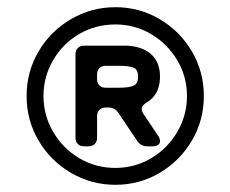

<svg xmlns="http://www.w3.org/2000/svg" viewBox="-20 -775 641 534"><path d="M547 -508Q547 -441 514 -384.5Q481 -328 424.5 -294.5Q368 -261 301 -261Q234 -261 177 -294.5Q120 -328 87 -384.5Q54 -441 54 -508Q54 -575 87 -631.5Q120 -688 177 -721.5Q234 -755 301 -755Q368 -755 424.5 -721.5Q481 -688 514 -631.5Q547 -575 547 -508ZM500 -508Q500 -562 473 -607.5Q446 -653 400.5 -680Q355 -707 301 -707Q246 -707 200.5 -680.5Q155 -654 128 -608Q101 -562 101 -508Q101 -454 128 -408Q155 -362 200.5 -335Q246 -308 301 -308Q355 -308 400.5 -335Q446 -362 473 -408Q500 -454 500 -508ZM388 -490Q374 -482 374 -471Q374 -466 379 -458L420 -397Q425 -391 425 -382Q425 -376 419.5 -372Q414 -368 405 -368H390Q371 -368 361 -384L310 -460Q300 -476 281 -476H274Q263 -476 256.5 -469.5Q250 -463 250 -452V-392Q250 -381 243.5 -374.5Q237 -368 226 -368H214Q203 -368 196.5 -374.5Q190 -381 190 -392V-624Q190 -635 196.5 -641.5Q203 -648 214 -648H332Q376 -646 400.5 -624Q425 -602 425 -562Q425 -512 388 -490ZM274 -592Q263 -592 256.5 -585.5Q250 -579 250 -568V-555Q250 -544 256.5 -537.5Q263 -531 274 -531H310Q338 -531 351 -536.5Q364 -542 364 -562Q364 -582 351 -587Q338 -592 310 -592Z"/></svg>

Font: Shippori Gochic B2 Bold
Style: Regular
Weight: 700
Designer: FONTDASU
Foundry: FONTDASU / Google Inc. / but / Adobe
Version: Version 1.130